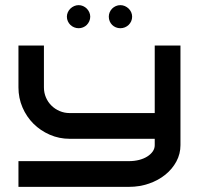

<svg xmlns="http://www.w3.org/2000/svg" viewBox="-20 -727 789 747"><path d="M682.1 -162.1Q682.1 -128.4 666.3 -98.9Q650.4 -69.3 623.3 -47.4Q596.2 -25.4 559.6 -12.7Q522.9 0 481.9 0H51.8V-100.1H481.9Q502.4 -100.1 520.8 -104.7Q539.1 -109.4 552.7 -117.9Q566.4 -126.5 574.2 -137.7Q582 -148.9 582 -162.1V-187H251Q210 -187 173.6 -202.9Q137.2 -218.8 110.1 -245.8Q83 -272.9 67.4 -309.3Q51.8 -345.7 51.8 -387.2V-549.8H150.9V-387.2Q150.9 -366.2 158.7 -347.9Q166.5 -329.6 180.2 -316.2Q193.8 -302.7 212.2 -294.9Q230.5 -287.1 251 -287.1H582V-549.8H682.1ZM331.1 -662.1Q331.1 -652.8 327.4 -644.5Q323.7 -636.2 317.6 -630.1Q311.5 -624 303.2 -620.6Q294.9 -617.2 286.1 -617.2Q276.9 -617.2 268.6 -620.6Q260.3 -624 253.9 -630.1Q247.6 -636.2 243.9 -644.5Q240.2 -652.8 240.2 -662.1Q240.2 -670.9 243.9 -679.2Q247.6 -687.5 253.9 -693.6Q260.3 -699.7 268.6 -703.4Q276.9 -707 286.1 -707Q294.9 -707 303.2 -703.4Q311.5 -699.7 317.6 -693.6Q323.7 -687.5 327.4 -679.2Q331.1 -670.9 331.1 -662.1ZM494.1 -662.1Q494.1 -652.8 490.5 -644.5Q486.8 -636.2 480.5 -630.1Q474.1 -624 465.8 -620.6Q457.5 -617.2 448.2 -617.2Q439 -617.2 430.7 -620.6Q422.4 -624 416.3 -630.1Q410.2 -636.2 406.7 -644.5Q403.3 -652.8 403.3 -662.1Q403.3 -670.9 406.7 -679.2Q410.2 -687.5 416.3 -693.6Q422.4 -699.7 430.7 -703.4Q439 -707 448.2 -707Q457.5 -707 465.8 -703.4Q474.1 -699.7 480.5 -693.6Q486.8 -687.5 490.5 -679.2Q494.1 -670.9 494.1 -662.1Z"/></svg>

Font: Bruno Ace SC
Style: Regular
Weight: 400
Designer: Astigmatic (AOETI)
Foundry: Astigmatic (AOETI)
Version: Version 1.000